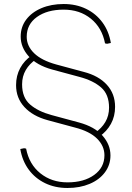

<svg xmlns="http://www.w3.org/2000/svg" viewBox="-20 -728 658 956"><path d="M475 -48 453 -67Q486 -89 504.5 -120.5Q523 -152 523 -192Q523 -258 483.5 -292.5Q444 -327 376 -345L239 -382Q163 -403 123 -447.5Q83 -492 83 -546Q83 -594 110.5 -630.5Q138 -667 186.5 -687.5Q235 -708 297 -708Q359 -708 408.5 -684Q458 -660 490 -616.5Q522 -573 532 -514L513 -510L503 -512Q488 -590 432.5 -635Q377 -680 297 -680Q215 -680 164 -643.5Q113 -607 113 -545Q113 -499 150 -463Q187 -427 260 -407L397 -370Q471 -351 512 -306Q553 -261 553 -196Q553 -149 532.5 -111.5Q512 -74 475 -48ZM316 208Q254 208 204.5 184Q155 160 123 116.5Q91 73 81 14L100 10L110 12Q125 90 181 135Q237 180 316 180Q398 180 449 143Q500 106 500 45Q500 -1 463.5 -37.5Q427 -74 353 -93L216 -130Q143 -150 101.5 -195Q60 -240 60 -304Q60 -351 80.5 -389Q101 -427 138 -452L160 -433Q127 -411 108.5 -379.5Q90 -348 90 -308Q90 -242 130 -207.5Q170 -173 237 -155L374 -118Q451 -97 490.5 -52.5Q530 -8 530 46Q530 93 502.5 130Q475 167 426.5 187.5Q378 208 316 208Z"/></svg>

Font: Fustat ExtraLight
Style: Regular
Weight: 250
Designer: Mohamed Gaber, Khaled Hosny, Laura Garcia Mut
Foundry: Kief Type Foundry, Alif Type Foundry, Hard Type Foundry
Version: Version 1.007